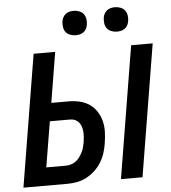

<svg xmlns="http://www.w3.org/2000/svg" viewBox="-62 -1009 948 1065"><g transform="rotate(-5 412.5 -476.5)"><path d="M568 0 689 -735H809L688 0ZM25 0 146 -735H266L220 -455H317Q348 -455 378 -448Q408 -441 432 -424.5Q456 -408 472 -383.5Q488 -359 495.5 -330Q503 -301 502 -269.5Q501 -238 496 -207Q492 -180 483.5 -153Q475 -126 460 -101.5Q445 -77 423.5 -57Q402 -37 376.5 -23.5Q351 -10 323.5 -5Q296 0 270 0ZM161 -101H269Q283 -101 298 -105Q313 -109 325.5 -118.5Q338 -128 347 -140.5Q356 -153 363 -166.5Q370 -180 373.5 -194.5Q377 -209 380 -223Q382 -238 383 -252.5Q384 -267 383 -281Q382 -295 377.5 -308.5Q373 -322 364.5 -332.5Q356 -343 343.5 -348.5Q331 -354 316 -354H203ZM617 -817Q601 -817 586 -823Q571 -829 562 -841Q553 -853 551 -869Q549 -885 551 -901Q553 -913 559 -923.5Q565 -934 574.5 -941Q584 -948 595.5 -950.5Q607 -953 618 -953Q634 -953 649 -947Q664 -941 673 -929Q682 -917 684.5 -901Q687 -885 684 -869Q682 -857 676.5 -846.5Q671 -836 661 -829Q651 -822 639.5 -819.5Q628 -817 617 -817ZM387 -817Q371 -817 356 -823Q341 -829 332 -841Q323 -853 321 -869Q319 -885 321 -901Q323 -913 329 -923.5Q335 -934 344.5 -941Q354 -948 365.5 -950.5Q377 -953 388 -953Q404 -953 419 -947Q434 -941 443 -929Q452 -917 454.5 -901Q457 -885 454 -869Q452 -857 446.5 -846.5Q441 -836 431 -829Q421 -822 409.5 -819.5Q398 -817 387 -817Z"/></g></svg>

Font: Iosevka Aile
Style: Bold Italic
Weight: 700
Italic angle: -9°
Designer: Belleve Invis
Foundry: Belleve Invis
Version: Version 28.0.1; ttfautohint (v1.8.4)